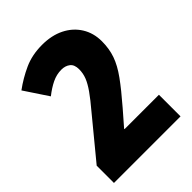

<svg xmlns="http://www.w3.org/2000/svg" viewBox="-208 -830 936 936"><g transform="rotate(-45 259.5 -362.0)"><path d="M22 0V-119L190 -323Q229 -369 251.5 -401Q274 -433 284 -458.5Q294 -484 294 -512Q294 -544 276 -558Q258 -572 231 -572Q198 -572 167 -557Q136 -542 103 -516L22 -638Q71 -674 126 -699Q181 -724 250 -724Q316 -724 365 -699.5Q414 -675 441.5 -631Q469 -587 469 -530Q469 -479 454 -436Q439 -393 404 -344.5Q369 -296 311 -229L244 -152V-149H481V0Z"/></g></svg>

Font: Noto Sans Malayalam Condensed Black
Style: Regular
Weight: 900
Width: 3
Designer: Jelle Bosma - Monotype Design Team
Foundry: Monotype Imaging Inc.
Version: Version 2.104; ttfautohint (v1.8.4.7-5d5b)